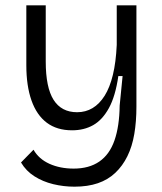

<svg xmlns="http://www.w3.org/2000/svg" viewBox="-20 -534 611 722"><path d="M260 168Q219 168 180 158.5Q141 149 109.5 129Q78 109 59 77L106 29Q126 64 166 82Q206 100 257 100Q315 100 353.5 73.5Q392 47 410.5 -6Q429 -59 430 -137L441 -248H425Q414 -172 389.5 -127.5Q365 -83 330.5 -63.5Q296 -44 251 -44Q194 -44 156 -72.5Q118 -101 98.5 -156Q79 -211 79 -289V-514H152V-303Q152 -205 181.5 -158.5Q211 -112 270 -112Q302 -112 328 -127.5Q354 -143 373.5 -174Q393 -205 404.5 -252.5Q416 -300 419 -365V-514H493V-133Q493 -77 485 -30Q477 17 459 53.5Q441 90 413.5 116Q386 142 348 155Q310 168 260 168Z"/></svg>

Font: Bricolage Grotesque 24pt Light
Style: Regular
Weight: 300
Designer: Mathieu Triay
Foundry: Atelier Triay
Version: Version 1.001;gftools[0.9.33.dev8+g029e19f]